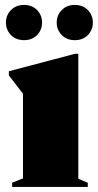

<svg xmlns="http://www.w3.org/2000/svg" viewBox="-20 -740 388 760"><path d="M290 -527V-32.5L327.5 -16.5V0H28V-16.5L71 -34V-369Q62 -380.5 50 -396.2Q38 -412 15 -441.5V-458L276.5 -527ZM75 -581Q43.5 -581 23.5 -601.2Q3.5 -621.5 3.5 -650.5Q3.5 -680 23.5 -700.2Q43.5 -720.5 75 -720.5Q107 -720.5 126.8 -700.2Q146.5 -680 146.5 -650.5Q146.5 -621.5 126.8 -601.2Q107 -581 75 -581ZM276 -581Q244.5 -581 224.5 -601.2Q204.5 -621.5 204.5 -650.5Q204.5 -680 224.5 -700.2Q244.5 -720.5 276 -720.5Q308 -720.5 327.8 -700.2Q347.5 -680 347.5 -650.5Q347.5 -621.5 327.8 -601.2Q308 -581 276 -581Z"/></svg>

Font: Newsreader 72pt ExtraBold
Style: Regular
Weight: 800
Designer: Hugues Gentile
Foundry: Production Type
Version: Version 1.003; ttfautohint (v1.8.3)